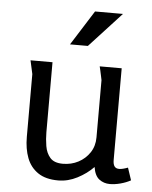

<svg xmlns="http://www.w3.org/2000/svg" viewBox="-53 -777 659 835"><g transform="rotate(5 276.5 -360.0)"><path d="M163 -497V-191Q163 -162 168 -131.5Q173 -101 190.5 -81Q208 -61 246 -61Q283 -61 313.5 -77Q344 -93 363 -121.5Q382 -150 382 -188V-438Q382 -439 379 -452.5Q376 -466 373 -480.5Q370 -495 369 -497H465V-97Q465 -78 471.5 -69Q478 -60 492 -60Q506 -60 530 -69L548 -15Q528 -4 503.5 2.5Q479 9 457 9Q431 9 411 -6Q391 -21 385 -59Q356 -29 315.5 -8Q275 13 232 13Q177 13 143.5 -10Q110 -33 95 -72.5Q80 -112 80 -164V-438L67 -497ZM328 -733H450L310 -581H232Z"/></g></svg>

Font: Rosario Light Light
Style: Regular
Weight: 300
Version: Version 1.101; ttfautohint (v1.8.1.43-b0c9)